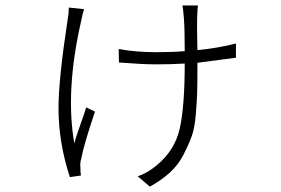

<svg xmlns="http://www.w3.org/2000/svg" viewBox="-20 -611 1040 710"><path d="M234.4 -583 291 -577.1Q285.2 -560.5 280.3 -534.2Q220.7 -274.4 254.9 -80.1Q259.8 -101.6 276.4 -147.9Q293 -194.3 298.8 -213.9L331.1 -198.2Q289.1 -73.2 280.3 -23.4Q275.4 -7.8 277.3 8.8Q277.3 26.4 279.3 38.1L238.3 43.9Q196.3 -85 196.3 -210.9Q196.3 -317.4 230.5 -541Q234.4 -560.5 234.4 -583ZM852.5 -450.2V-397.5Q720.7 -379.9 710 -378.9Q710 -370.1 710 -351.6Q710 -295.9 709 -266.6Q708 -237.3 704.1 -188Q700.2 -138.7 689 -107.4Q677.7 -76.2 658.7 -39.1Q639.6 -2 608.4 26.9Q577.1 55.7 534.2 79.1L489.3 41Q524.4 29.3 558.6 1Q627 -54.7 645 -137.2Q663.1 -219.7 663.1 -376Q613.3 -373 555.7 -373Q508.8 -373 419.9 -379.9L418.9 -429.7Q482.4 -418 557.6 -418Q619.1 -418 663.1 -421.9Q663.1 -501 660.2 -542Q657.2 -581.1 654.3 -590.8H711.9Q710.9 -583 710.4 -574.7Q710 -566.4 709.5 -556.6Q709 -546.9 709 -542Q708 -520.5 710 -425.8Q784.2 -432.6 852.5 -450.2Z"/></svg>

Font: GenEi Gothic M Light
Style: Regular
Weight: 300
Designer: o_tamon (Modified); [Source Han Sans]
Ryoko NISHIZUKA  (kana & ideographs); Paul D. Hunt (Latin, Greek & Cyrillic); Wenl
Version: Version 1.1a;Original Version 1.004